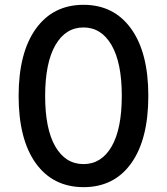

<svg xmlns="http://www.w3.org/2000/svg" viewBox="-20 -757 686 789"><path d="M323.2 12.1Q197.1 11.7 126.8 -86.6Q56.5 -185 56.5 -363.3Q56.8 -540.8 127.5 -639Q198.2 -737.2 323.2 -737.2Q448.2 -737.2 518.8 -639Q589.5 -540.8 589.5 -363.3Q589.5 -184.7 519.4 -86.3Q449.2 12.1 323.2 12.1ZM323.2 -82.7Q396.7 -82.7 438.6 -154.8Q480.5 -226.9 480.5 -363.3Q480.5 -499.3 438.4 -571.7Q396.3 -644.2 323.2 -644.2Q249.6 -644.2 207.7 -571.7Q165.8 -499.3 165.5 -363.3Q165.5 -226.9 207.4 -154.8Q249.3 -82.7 323.2 -82.7Z"/></svg>

Font: Inter UI Medium
Style: Regular
Weight: 500
Designer: Rasmus Andersson
Foundry: rsms
Version: 3.2;8d6f07862